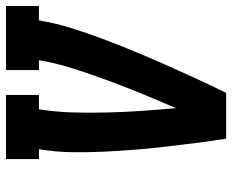

<svg xmlns="http://www.w3.org/2000/svg" viewBox="-88 -688 775 641"><g transform="rotate(90 299.5 -367.5)"><path d="M-1 0V-110H47Q56 -164 72.5 -217Q89 -270 108.5 -322Q128 -374 149.5 -426Q171 -478 194 -530Q217 -582 240.5 -633Q264 -684 289 -735H442Q450 -684 456.5 -633Q463 -582 469 -530Q475 -478 479 -426.5Q483 -375 485.5 -322.5Q488 -270 487 -216.5Q486 -163 477 -110H510V0H296V-110H344Q353 -168 354.5 -226Q356 -284 354.5 -341Q353 -398 349 -455Q345 -512 340 -568Q316 -512 292.5 -455Q269 -398 248 -341Q227 -284 208.5 -226.5Q190 -169 180 -110H213V0Z"/></g></svg>

Font: Iosevka Curly Slab XBdEx
Style: Italic
Weight: 800
Width: 7
Italic angle: -9°
Monospace: yes
Designer: Belleve Invis
Foundry: Belleve Invis
Version: Version 11.1.0; ttfautohint (v1.8.3)